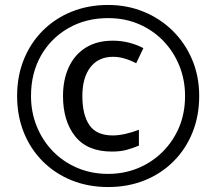

<svg xmlns="http://www.w3.org/2000/svg" viewBox="-20 -744 872 774"><path d="M431 -133Q332 -133 283 -194.5Q234 -256 234 -357Q234 -422 257 -472.5Q280 -523 325 -551.5Q370 -580 435 -580Q500 -580 558 -550L529 -489Q479 -515 436 -515Q377 -515 344.5 -473Q312 -431 312 -357Q312 -281 340.5 -239.5Q369 -198 435 -198Q458 -198 486.5 -204.5Q515 -211 540 -221V-157Q516 -147 491 -140Q466 -133 431 -133ZM416 10Q336 10 269 -17Q202 -44 152.5 -93.5Q103 -143 76 -210Q49 -277 49 -357Q49 -437 76 -504Q103 -571 152.5 -620.5Q202 -670 269 -697Q336 -724 416 -724Q492 -724 558.5 -697Q625 -670 675.5 -620.5Q726 -571 754.5 -504Q783 -437 783 -357Q783 -277 756 -210Q729 -143 679.5 -93.5Q630 -44 563 -17Q496 10 416 10ZM416 -43Q480 -43 536 -66Q592 -89 635 -131.5Q678 -174 702 -231Q726 -288 726 -357Q726 -422 703 -479Q680 -536 638.5 -579Q597 -622 540.5 -646.5Q484 -671 416 -671Q326 -671 255.5 -630.5Q185 -590 145 -519.5Q105 -449 105 -357Q105 -292 128 -235Q151 -178 192.5 -135Q234 -92 291 -67.5Q348 -43 416 -43Z"/></svg>

Font: Noto Sans Adlam Unjoined
Style: Regular
Weight: 400
Designer: Mark Jamra, Neil Patel
Foundry: JamraPatel LLC
Version: Version 3.001